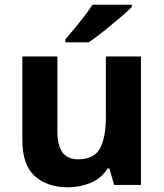

<svg xmlns="http://www.w3.org/2000/svg" viewBox="-20 -786 697 816"><path d="M579 -546V0H465L445 -70H437Q411 -28 365.5 -9Q320 10 269 10Q181 10 128 -37.5Q75 -85 75 -190V-546H224V-227Q224 -169 245 -139Q266 -109 312 -109Q380 -109 405 -155.5Q430 -202 430 -289V-546ZM540 -756Q526 -742 503 -722Q480 -702 453.5 -680Q427 -658 401.5 -638.5Q376 -619 357 -606H258V-619Q274 -638 295.5 -663.5Q317 -689 338 -716.5Q359 -744 373 -766H540Z"/></svg>

Font: Noto Sans Hanifi Rohingya
Style: Bold
Weight: 700
Designer: Monotype Design Team and DaltonMaag
Foundry: Google LLC
Version: Version 2.102; ttfautohint (v1.8.4.7-5d5b)